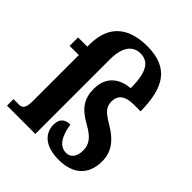

<svg xmlns="http://www.w3.org/2000/svg" viewBox="-213 -902 1045 1045"><g transform="rotate(45 309.5 -379.5)"><path d="M411 10C520 10 585 -46 585 -152C585 -226 544 -276 475 -317C413 -354 390 -373 390 -419C390 -471 428 -492 488 -492H540C539 -673 481 -769 316 -769C186 -769 86 -713 86 -551V-536H15V-471H86V-117C86 -58 69 -50 45 -50H4V0H222V-574C222 -669 259 -715 317 -715C381 -715 413 -666 413 -543C334 -537 273 -492 273 -399C273 -323 305 -278 382 -235C449 -198 470 -167 470 -120C470 -72 447 -45 414 -45C361 -45 332 -95 321 -171C288 -171 256 -157 256 -106C256 -39 307 10 411 10Z"/></g></svg>

Font: Noto Serif Armenian Condensed
Style: Bold
Weight: 700
Width: 3
Designer: Monotype Design Team
Foundry: Monotype Imaging Inc.
Version: Version 2.008